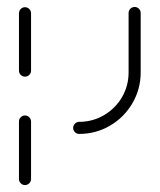

<svg xmlns="http://www.w3.org/2000/svg" viewBox="-20 -391 465 559"><path d="M52.6 147.8Q45.6 147.8 40.4 142.6Q35.2 137.4 35.2 130V-37Q35.2 -44.4 40.4 -49.6Q45.6 -54.8 52.6 -54.8Q60 -54.8 65.2 -49.6Q70.4 -44.4 70.4 -37V130Q70.4 137.4 65.2 142.6Q60 147.8 52.6 147.8ZM52.6 -167.8Q45.6 -167.8 40.4 -173Q35.2 -178.1 35.2 -185.2V-352.2Q35.2 -359.6 40.4 -364.8Q45.6 -370 52.6 -370Q60 -370 65.2 -364.8Q70.4 -359.6 70.4 -352.2V-185.2Q70.4 -178.1 65.2 -173Q60 -167.8 52.6 -167.8ZM193 -18.5Q193 -25.9 198.3 -31.1Q203.7 -36.3 210.7 -36.3Q249.6 -36.3 282.8 -55.7Q315.9 -75.2 335.2 -108.1Q354.4 -141.1 354.4 -180.4V-353Q354.4 -360.4 359.6 -365.6Q364.8 -370.7 372.2 -370.7Q379.3 -370.7 384.4 -365.6Q389.6 -360.4 389.6 -353V-180.4Q389.6 -131.9 365.6 -90.6Q341.5 -49.3 300.4 -25.2Q259.3 -1.1 210.7 -1.1Q203.3 -1.1 198.1 -6.3Q193 -11.5 193 -18.5Z"/></svg>

Font: 26F Galaxy Hebrew Light
Style: Regular
Weight: 300
Designer: C₂₉H₂₅N₃O₅
Version: Version 1.000